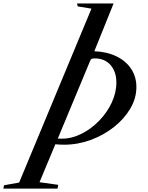

<svg xmlns="http://www.w3.org/2000/svg" viewBox="-234 -831 844 1098"><path d="M-214.5 247.5 -211 228.5 -124.5 213 289 -781.5 210.5 -794.5 206.5 -811H415.5L305.5 -538Q378.5 -535 432.5 -508.5Q486.5 -482 516.2 -437Q546 -392 546 -333Q546 -269 511 -209.8Q476 -150.5 417 -104Q358 -57.5 284.2 -30.5Q210.5 -3.5 133 -3.5Q106 -3.5 82.5 -6L-8 211L99 226L95 247.5ZM120 -38Q176 -38 231.2 -65.5Q286.5 -93 332 -139.5Q377.5 -186 404.5 -243.2Q431.5 -300.5 431.5 -359.5Q431.5 -421 398.2 -459Q365 -497 307.5 -497Q294.5 -497 289.5 -494Q284.5 -491 281.5 -483L96.5 -38.5Q106.5 -38 120 -38Z"/></svg>

Font: Libre Caslon Text Medium Italic
Style: Regular
Weight: 500
Italic angle: -22.583°
Designer: Pablo Impallari, Rodrigo Fuenzalida, Katja Schimmel
Foundry: Pablo Impallari, Rodrigo Fuenzalida
Version: Version 2.000